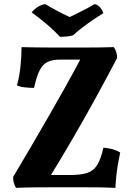

<svg xmlns="http://www.w3.org/2000/svg" viewBox="-20 -906 647 929"><path d="M84.2 -678Q101.3 -677.5 131 -677Q160.8 -676.5 196 -676.2Q231.2 -676 264.6 -676Q298 -676 323 -676Q356 -676 391.5 -676Q426.9 -676 462.6 -676.5Q498.3 -677 530.7 -678Q537.8 -667.8 542.1 -654.9Q546.4 -641.9 546.9 -625.7Q491.2 -519.8 437.8 -422.6Q384.4 -325.4 328.9 -230.4Q273.5 -135.4 211.1 -33.9L184.4 -59.2H318.6Q371.2 -59.2 401.8 -69.3Q432.4 -79.3 450.2 -107.6Q467.9 -135.9 480.5 -191.5Q530.2 -187.4 561.7 -168.2Q556.7 -146.2 551.4 -116.3Q546.1 -86.4 542.8 -54.7Q539.5 -23 538.5 3Q494.7 1 450.9 0.5Q407.1 0 364 0Q320.9 0 279.1 0Q215.3 0 155.9 0.5Q96.5 1 57.6 3Q51 -7.6 47.2 -20.6Q43.4 -33.6 43.4 -49.4Q89.8 -127.4 132.4 -200.2Q174.9 -273.1 215.9 -344.1Q256.9 -415 297.2 -487.3Q337.4 -559.6 378.3 -636.6L416.4 -617.7H273.1Q235.9 -617.7 212 -607.2Q188.2 -596.6 172.7 -567.3Q157.3 -537.9 144.7 -480.8Q122.3 -480.8 99.6 -483.4Q76.8 -485.9 62.1 -492.9Q73.7 -533.3 79 -584.3Q84.2 -635.4 84.2 -678ZM270.4 -727.9Q244.3 -755.9 209.7 -785.8Q175.2 -815.7 133.1 -846.1Q144.4 -860.4 159.9 -870.8Q175.4 -881.3 198.4 -886.4Q224.3 -870.9 256.3 -853.8Q288.2 -836.6 317.3 -823.6Q332.9 -831.1 355.2 -842Q377.5 -852.9 399.9 -864.8Q422.2 -876.7 437.2 -886.2Q454.6 -882.7 465.4 -868.9Q476.3 -855 479.9 -842.3Q443.3 -819.8 403.7 -791.6Q364.1 -763.4 334.1 -735.5Q319.3 -730.9 303 -729.4Q286.8 -727.9 270.4 -727.9Z"/></svg>

Font: Vollkorn
Style: Regular
Weight: 400
Designer: Friedrich Althausen
Foundry: Friedrich Althausen
Version: Version 5.001